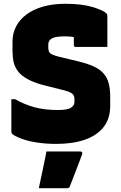

<svg xmlns="http://www.w3.org/2000/svg" viewBox="-20 -740 640 1014"><path d="M325 -720Q412 -720 468.5 -703Q525 -686 541 -670Q545 -666 546 -662.5Q547 -659 547 -652Q547 -627 547 -600Q547 -573 547 -546Q547 -519 547 -492Q506 -492 464 -492Q422 -492 380 -492Q374 -492 372 -495Q370 -498 370 -503Q370 -509 370 -517Q370 -525 370 -534Q370 -543 370 -552.5Q370 -562 370 -573L398 -536Q379 -543 362 -545.5Q345 -548 326 -548Q306 -548 289.5 -546.5Q273 -545 260.5 -540Q248 -535 241.5 -526Q235 -517 235 -503V-489Q235 -477 238.5 -468Q242 -459 254 -453Q266 -447 289 -441L389 -417Q440 -405 474 -389.5Q508 -374 527 -352Q546 -330 554 -300Q562 -270 562 -231V-180Q562 -114 527.5 -69.5Q493 -25 429 -2.5Q365 20 277 20Q222 20 174 12.5Q126 5 92 -8Q58 -21 44 -33Q42 -36 41 -38.5Q40 -41 40 -45Q40 -74 40 -102Q40 -130 40 -158.5Q40 -187 40 -216H60Q109 -188 162.5 -173.5Q216 -159 285 -159Q338 -159 355.5 -171.5Q373 -184 373 -199V-219Q373 -228 369 -236Q365 -244 353.5 -250.5Q342 -257 319 -263L227 -286Q168 -300 131.5 -319Q95 -338 76.5 -361.5Q58 -385 52 -412.5Q46 -440 46 -472V-519Q46 -564 65 -600.5Q84 -637 120.5 -664Q157 -691 208.5 -705.5Q260 -720 325 -720ZM225 60Q258 60 286 60Q314 60 342.5 60Q371 60 404 60Q410 60 413 64Q416 68 414 74Q403 105 392.5 131.5Q382 158 372 184.5Q362 211 349 244Q348 248 344.5 251Q341 254 334 254Q305 254 268.5 254Q232 254 185 254Q193 219 199 188Q205 157 212 126Q219 95 225 60Z"/></svg>

Font: Recursive Monospace Black
Style: Regular
Weight: 900
Version: Version 1.047